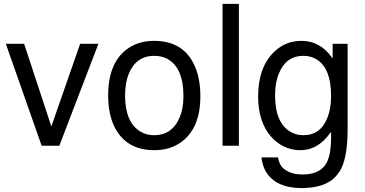

<svg xmlns="http://www.w3.org/2000/svg" viewBox="-20 -749 1874 987"><path d="M285 0H194L10 -524H104L244 -99L392 -524H486Z M772 -539Q924 -539 981 -410Q1010 -345 1010 -254Q1010 -87 908 -16Q852 23 773 23Q629 23 569 -96Q536 -162 536 -258Q536 -432 641 -502Q696 -539 772 -539ZM773 -462Q680 -462 642 -370Q623 -323 623 -258Q623 -121 701 -73Q732 -54 773 -54Q863 -54 902 -142Q923 -189 923 -255Q923 -400 841 -446Q811 -462 773 -462Z M1208 -729V0H1124V-729Z M1690 -524H1767V-86Q1767 68 1726 132L1712 151Q1664 211 1555 217Q1544 218 1533 218Q1395 218 1345 130Q1328 99 1324 60H1409Q1415 98 1438 118L1441 120Q1477 148 1536 148Q1617 148 1652 99Q1682 58 1682 -44V-71L1675 -62Q1617 16 1541 22Q1532 23 1523 23H1514Q1431 18 1373 -47Q1307 -123 1307 -253Q1307 -404 1390 -483Q1448 -539 1530 -539Q1628 -539 1690 -448ZM1539 -462Q1451 -462 1414 -372Q1394 -325 1394 -258Q1394 -119 1472 -72Q1501 -54 1540 -54Q1629 -54 1664 -146Q1682 -192 1682 -255Q1682 -405 1600 -448Q1573 -462 1539 -462Z"/></svg>

Font: SolaimanLipi Normal
Style: Regular
Weight: 400
Designer: Solaiman Karim
Foundry: Ekushey
Version: Designed by Solaiman Karim | Developed Version 2.002 : Al Ma